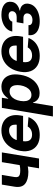

<svg xmlns="http://www.w3.org/2000/svg" viewBox="992 -1586 797 2822"><g transform="rotate(-90 1391.0 -174.5)"><path d="M562.5 -545.9 472.5 0H328.7L419.3 -545.9ZM452.1 -305.7 433 -186.5Q414.5 -178.9 387.5 -172Q360.5 -165.1 331.5 -160.9Q302.5 -156.6 277.3 -156.6Q159.8 -156.6 100.4 -205.2Q41.1 -253.8 58.6 -360.4L89.3 -546.3H232L200.8 -360.4Q195.7 -328.8 203.5 -310.2Q211.2 -291.6 234.1 -283.7Q257 -275.8 297.1 -275.8Q334.3 -275.5 371.4 -283.3Q408.6 -291.2 452.1 -305.7Z M817.1 10.5Q732.6 10.5 675.4 -24Q618.2 -58.5 594.1 -122Q570 -185.4 584.3 -272.5Q598.2 -356.2 639 -419.2Q679.8 -482.2 742.6 -517.5Q805.4 -552.7 885 -552.7Q939.7 -552.7 985 -535.3Q1030.3 -517.9 1061.2 -483.1Q1092.2 -448.2 1104.6 -396.2Q1117.1 -344.1 1105.6 -274.4L1098.8 -234.2H638.1L653.5 -327.5H1041.2L966.4 -304.3Q973.6 -346.1 967.9 -376.4Q962.2 -406.7 942.3 -423.4Q922.4 -440 885.6 -440Q848.1 -440 817.1 -422.7Q786.1 -405.4 765.7 -375.6Q745.2 -345.9 738.9 -307.8L728.1 -241.8Q721.1 -197.7 728.9 -166.4Q736.7 -135.2 760.5 -118.7Q784.4 -102.1 824.6 -102.1Q851.5 -102.1 874.1 -109.6Q896.8 -117.1 914.3 -131.4Q931.7 -145.8 942.8 -166.2L1081.2 -154.9Q1062.3 -104.5 1025.7 -67.3Q989.2 -30.2 936.7 -9.8Q884.2 10.5 817.1 10.5Z M1090.7 204.1 1216.7 -545.9H1365.7L1350.5 -453.7H1356.7Q1370.5 -476.1 1393.2 -499Q1415.8 -522 1449.5 -537.4Q1483.2 -552.7 1528.8 -552.7Q1588.6 -552.7 1633.3 -521.7Q1678.1 -490.6 1698 -428.3Q1718 -365.9 1702.6 -272.1Q1687.6 -181 1647.7 -118.3Q1607.8 -55.6 1552.3 -23.5Q1496.8 8.6 1434.3 8.8Q1390.5 8.6 1362.3 -5.9Q1334 -20.4 1318.4 -42.7Q1302.7 -64.9 1296 -87.5H1290.9L1242.5 204.1ZM1406.9 -111.5Q1444.2 -111.7 1472.9 -132.1Q1501.6 -152.4 1520.8 -188.8Q1539.9 -225.2 1548.1 -272.5Q1555.5 -319.8 1548.4 -355.8Q1541.3 -391.8 1519.4 -412.1Q1497.5 -432.4 1460.1 -432.4Q1423.4 -432.4 1394.3 -412.7Q1365.1 -393 1345.8 -357.2Q1326.6 -321.4 1318.8 -272.5Q1310.9 -224.1 1318.4 -188Q1325.9 -151.9 1348.2 -131.8Q1370.5 -111.7 1406.9 -111.5Z M1980.2 10.5Q1895.7 10.5 1838.5 -24Q1781.2 -58.5 1757.2 -122Q1733.1 -185.4 1747.4 -272.5Q1761.3 -356.2 1802.1 -419.2Q1842.9 -482.2 1905.7 -517.5Q1968.5 -552.7 2048 -552.7Q2102.8 -552.7 2148.1 -535.3Q2193.4 -517.9 2224.3 -483.1Q2255.3 -448.2 2267.7 -396.2Q2280.2 -344.1 2268.7 -274.4L2261.9 -234.2H1801.2L1816.6 -327.5H2204.3L2129.5 -304.3Q2136.7 -346.1 2131 -376.4Q2125.3 -406.7 2105.4 -423.4Q2085.4 -440 2048.7 -440Q2011.2 -440 1980.2 -422.7Q1949.2 -405.4 1928.8 -375.6Q1908.3 -345.9 1902 -307.8L1891.2 -241.8Q1884.2 -197.7 1892 -166.4Q1899.8 -135.2 1923.6 -118.7Q1947.5 -102.1 1987.7 -102.1Q2014.6 -102.1 2037.2 -109.6Q2059.9 -117.1 2077.3 -131.4Q2094.8 -145.8 2105.9 -166.2L2244.3 -154.9Q2225.4 -104.5 2188.8 -67.3Q2152.2 -30.2 2099.8 -9.8Q2047.3 10.5 1980.2 10.5Z M2286.3 -154.9H2433Q2429.6 -127.4 2449.9 -111.8Q2470.2 -96.2 2506.6 -96.3Q2543.8 -96.2 2571.3 -113.4Q2598.9 -130.7 2604.7 -163.5Q2609.8 -192.6 2591.2 -210.9Q2572.6 -229.2 2537.3 -229.1H2458.8L2476.2 -328.3H2554.1Q2588.8 -328.6 2610.9 -344.6Q2633.1 -360.6 2636.9 -385.7Q2641 -413.3 2624.1 -430.2Q2607.1 -447.2 2572.9 -446.9Q2539.6 -447.2 2515 -431.9Q2490.4 -416.7 2485 -393H2339.1Q2348.1 -442.2 2383.2 -478Q2418.3 -513.9 2470.9 -533.3Q2523.5 -552.7 2584.6 -552.7Q2684.6 -552.7 2735.8 -511.4Q2787 -470 2774.6 -398.6Q2767.8 -355.4 2734.4 -326.2Q2701.1 -297.1 2648.2 -284.6L2647.3 -279.1Q2680.2 -277 2704.9 -261Q2729.6 -245 2741.6 -217.2Q2753.5 -189.5 2747.1 -151.2Q2738.8 -100.5 2703 -64.4Q2667.2 -28.2 2611.8 -8.9Q2556.4 10.4 2489.1 10.5Q2423.8 10.4 2375.6 -8.7Q2327.4 -27.7 2303.4 -64.6Q2279.3 -101.5 2286.3 -154.9Z"/></g></svg>

Font: Inter Tight
Style: Italic
Weight: 400
Italic angle: -9.39999°
Designer: Rasmus Andersson
Foundry: rsms
Version: Version 3.002